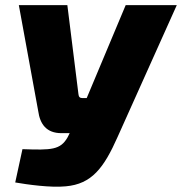

<svg xmlns="http://www.w3.org/2000/svg" viewBox="-20 -710 705 744"><path d="M467 -690 316 -330H299C290 -330 285 -334 284 -345L241 -690H53L128 -280C135 -229 160 -194 218 -194H250L242 -178C214 -129 180 -128 67 -132L39 -3C85 5 176 18 235 12C335 3 382 -58 436 -180L665 -690Z"/></svg>

Font: Exo 2 Extra Bold
Style: Italic
Weight: 800
Italic angle: -8°
Designer: Natanael Gama
Version: Version 1.001;PS 001.001;hotconv 1.0.88;makeotf.lib2.5.64775